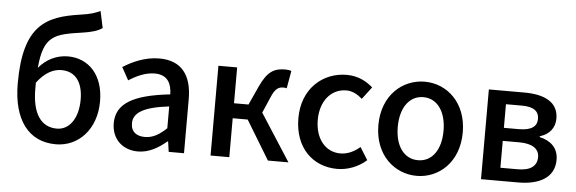

<svg xmlns="http://www.w3.org/2000/svg" viewBox="-52 -991 3523 1174"><g transform="rotate(5 1710.0 -404.0)"><path d="M320 14C458 14 567 -98 567 -271C567 -434 474 -528 348 -528C281 -528 216 -498 170 -442C187 -644 255 -656 426 -681C472 -688 515 -698 544 -719L522 -822C487 -806 464 -798 402 -789C193 -759 56 -696 56 -337C56 -114 152 14 320 14ZM166 -351C217 -418 268 -441 316 -441C400 -441 448 -380 448 -271C448 -158 396 -82 318 -82C219 -82 166 -164 166 -312Z M824 14C890 14 949 -20 999 -63H1003L1012 0H1106V-331C1106 -478 1043 -564 906 -564C818 -564 741 -528 684 -492L727 -414C774 -444 828 -470 886 -470C967 -470 990 -414 991 -351C762 -326 662 -265 662 -146C662 -49 729 14 824 14ZM859 -78C810 -78 773 -100 773 -155C773 -216 828 -258 991 -277V-143C946 -101 907 -78 859 -78Z M1269 0H1384V-239H1476L1621 0H1747L1561 -289L1602 -384C1627 -445 1649 -453 1678 -453C1686 -453 1691 -452 1697 -450L1716 -558C1707 -562 1693 -564 1680 -564C1614 -564 1571 -545 1526 -447L1473 -331H1384V-551H1269Z M2047 14C2110 14 2175 -10 2226 -55L2178 -132C2145 -103 2104 -82 2058 -82C1967 -82 1903 -158 1903 -275C1903 -391 1969 -469 2062 -469C2099 -469 2130 -452 2160 -426L2217 -501C2177 -536 2126 -564 2056 -564C1911 -564 1784 -458 1784 -275C1784 -92 1898 14 2047 14Z M2535 14C2671 14 2793 -92 2793 -275C2793 -458 2671 -564 2535 -564C2398 -564 2275 -458 2275 -275C2275 -92 2398 14 2535 14ZM2535 -82C2448 -82 2394 -158 2394 -275C2394 -391 2448 -469 2535 -469C2621 -469 2675 -391 2675 -275C2675 -158 2621 -82 2535 -82Z M2929 0H3158C3284 0 3379 -47 3379 -158C3379 -235 3328 -273 3264 -288V-293C3323 -310 3356 -353 3356 -409C3356 -512 3268 -551 3147 -551H2929ZM3041 -325V-470H3138C3213 -470 3244 -444 3244 -397C3244 -353 3212 -325 3133 -325ZM3041 -80V-245H3143C3225 -245 3265 -214 3265 -165C3265 -112 3228 -80 3148 -80Z"/></g></svg>

Font: Noto Sans CJK HK Medium
Style: Regular
Weight: 500
Designer: Ryoko NISHIZUKA 西塚涼子 (kana, bopomofo & ideographs); Paul D. Hunt (Latin, Greek & Cyrillic); Sandoll Communications 산돌커뮤니
Foundry: Adobe
Version: Version 2.004;hotconv 1.0.118;makeotfexe 2.5.65603